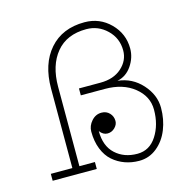

<svg xmlns="http://www.w3.org/2000/svg" viewBox="-94 -695 788 799"><g transform="rotate(-15 300.0 -295.0)"><path d="M410.2 13.2Q377.4 13.2 348.9 2.9Q320.3 -7.3 297.4 -27.3Q274.4 -47.4 261.2 -80.6Q248 -113.8 248 -155.8Q248 -180.7 265.9 -200.9Q283.7 -221.2 309.1 -221.2Q330.1 -221.2 343.5 -207Q356.9 -192.9 356.9 -172.9Q356.9 -157.2 343.5 -144Q330.1 -130.9 312 -130.9Q293 -130.9 278.8 -149.9Q278.8 -85.4 315.9 -51.3Q353 -17.1 410.2 -17.1Q462.9 -17.1 493.4 -64.5Q523.9 -111.8 523.9 -176.8Q523.9 -234.4 475.1 -273.7Q426.3 -313 349.1 -313H245.1V-342.8H337.9Q395 -342.8 429.4 -373.8Q463.9 -404.8 463.9 -448.2Q463.9 -501 426.5 -537.1Q389.2 -573.2 337.9 -573.2Q253.4 -573.2 208.3 -518.6Q163.1 -463.9 163.1 -372.1V-29.8H230V0H40V-29.8H132.8V-372.1Q132.8 -478 187.5 -540.5Q242.2 -603 337.9 -603Q403.3 -603 448.7 -557.6Q494.1 -512.2 494.1 -448.2Q494.1 -409.2 470.5 -374.5Q446.8 -339.8 408.2 -332Q470.2 -325.7 512.2 -279.1Q554.2 -232.4 554.2 -176.8Q554.2 -127 537.1 -84Q520 -41 486.6 -13.9Q453.1 13.2 410.2 13.2Z"/></g></svg>

Font: Compagnon Light
Style: Regular
Weight: 400
Designer: Juliette Duhe, Lea Pradine
Foundry: Velvetyne Type Foundry
Version: Version 1.000;PS 001.000;hotconv 1.0.88;makeotf.lib2.5.64775